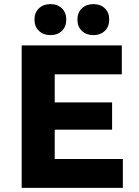

<svg xmlns="http://www.w3.org/2000/svg" viewBox="-20 -910 675 930"><path d="M85 0V-690H570V-550H245V-414H523V-282H245V-140H575V0ZM147 -815Q147 -849 168.5 -869.5Q190 -890 224 -890Q259 -890 280 -869.5Q301 -849 301 -815Q301 -781 280 -760.5Q259 -740 224 -740Q190 -740 168.5 -760.5Q147 -781 147 -815ZM355 -815Q355 -849 376.5 -869.5Q398 -890 432 -890Q467 -890 488 -869.5Q509 -849 509 -815Q509 -781 488 -760.5Q467 -740 432 -740Q398 -740 376.5 -760.5Q355 -781 355 -815Z"/></svg>

Font: Radio Canada
Style: Bold
Weight: 700
Designer: Charles Daoud, Etienne Aubert Bonn, Alexandre Saumier Demers, Jacques Le Bailly
Foundry: Radio-Canada
Version: Version 2.104; ttfautohint (v1.8.4.7-5d5b);gftools[0.9.28.de